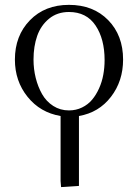

<svg xmlns="http://www.w3.org/2000/svg" viewBox="-20 -472 563 786"><path d="M41 -228Q41 -325.7 102.3 -388.9Q163.6 -452.1 262.2 -452.1Q361.8 -452.1 422.9 -389.6Q483.9 -327.1 483.9 -228Q483.9 -140.1 434.3 -75.7Q384.8 -11.2 303.2 2.9V289.1L230 293.9L228 269V2.9Q144.5 -11.2 92.8 -75.7Q41 -140.1 41 -228ZM117.2 -228Q117.2 -189.5 126.2 -153.1Q135.3 -116.7 152.3 -86.7Q169.4 -56.6 198 -38.3Q226.6 -20 262.2 -20Q291.5 -20 315.9 -32Q340.3 -43.9 356.9 -63.7Q373.5 -83.5 385.5 -110.1Q397.5 -136.7 402.8 -166Q408.2 -195.3 408.2 -226.1Q408.2 -312.5 371.1 -367.7Q334 -422.9 262.2 -422.9Q214.4 -422.9 180.9 -395.5Q147.5 -368.2 132.3 -325.2Q117.2 -282.2 117.2 -228Z"/></svg>

Font: Dehuti
Style: Book
Weight: 400
Version: Version 1.2